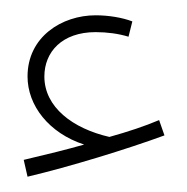

<svg xmlns="http://www.w3.org/2000/svg" viewBox="-20 -823 244 251"><path d="M16 -592C71 -605 146 -628 195 -646L188 -666C169 -658 148 -651 123 -644C75 -655 38 -683 38 -723C38 -755 61 -781 105 -781C120 -781 135 -779 148 -775L153 -795C140 -800 122 -803 105 -803C61 -803 16 -775 16 -723C16 -685 44 -649 90 -634C65 -627 45 -622 11 -614Z"/></svg>

Font: Noto Sans Arabic UI SmCn Th
Style: Regular
Weight: 100
Width: 4
Designer: Monotype Design Team, Nadine Chahine and Nizar Qandah
Foundry: Monotype Imaging Inc.
Version: Version 2.010